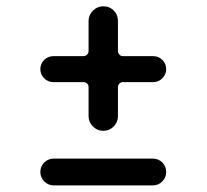

<svg xmlns="http://www.w3.org/2000/svg" viewBox="-20 -574 640 595"><path d="M300 -168.5Q281.5 -168.5 268 -182Q254.5 -195.5 254.5 -214V-304Q254.5 -310.5 250 -315Q245.5 -319.5 238.5 -319.5H145.5Q128.5 -319.5 116.8 -331.5Q105 -343.5 105 -360Q105 -376.5 116.8 -388.2Q128.5 -400 145.5 -400H238.5Q245.5 -400 250 -404.8Q254.5 -409.5 254.5 -416V-508.5Q254.5 -527.5 268 -541Q281.5 -554.5 300.5 -554.5Q319.5 -554.5 332.5 -541.5Q345.5 -528.5 345.5 -509.5V-416Q345.5 -409.5 350 -404.8Q354.5 -400 361 -400H454.5Q471.5 -400 483.2 -388.2Q495 -376.5 495 -360Q495 -343.5 483.2 -331.5Q471.5 -319.5 454.5 -319.5H361Q354.5 -319.5 350 -315Q345.5 -310.5 345.5 -304V-214Q345.5 -195.5 332.2 -182Q319 -168.5 300 -168.5ZM453.5 0.5H146.5Q129.5 0.5 117.2 -11.8Q105 -24 105 -41Q105 -58.5 117.2 -70.5Q129.5 -82.5 146.5 -82.5H453.5Q471 -82.5 483 -70.5Q495 -58.5 495 -41Q495 -24 483 -11.8Q471 0.5 453.5 0.5Z"/></svg>

Font: Maple Mono SC NF
Style: Regular
Weight: 400
Designer: subframe7536
Version: Version 4.2; ttfautohint (v1.8.4.7-5d5b-dirty);Nerd Fonts 6.